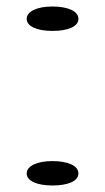

<svg xmlns="http://www.w3.org/2000/svg" viewBox="-20 -565 322 590"><path d="M62 -32C62 -9 94 5 141 5C188 5 221 -8 221 -32C221 -56 188 -70 141 -70C94 -70 62 -55 62 -32ZM62 -507C62 -484 94 -470 141 -470C188 -470 221 -483 221 -507C221 -531 188 -545 141 -545C94 -545 62 -530 62 -507Z"/></svg>

Font: Aerodynamic
Style: Regular
Weight: 500
Designer: Google
Version: Version 2.000980; 2014